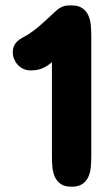

<svg xmlns="http://www.w3.org/2000/svg" viewBox="-20 -704 424 724"><path d="M175.8 -469.7Q159.7 -455.1 140.6 -446.8Q121.6 -438.5 95.7 -438.5Q81.1 -438.5 68.6 -444.1Q56.2 -449.7 47.4 -459.2Q38.6 -468.8 33.4 -481Q28.3 -493.2 28.3 -506.8Q28.3 -520.5 32.7 -530.5Q37.1 -540.5 44.9 -547.9Q52.7 -555.2 63 -561Q73.2 -566.9 85 -573.2Q109.4 -589.4 128.7 -606Q147.9 -622.6 163.1 -637Q178.2 -651.4 189.5 -661.6Q200.7 -671.9 209 -675.8Q213.9 -678.2 218 -679.9Q222.2 -681.6 226.6 -682.4Q231 -683.1 236.3 -683.3Q241.7 -683.6 250 -683.6Q275.4 -683.6 290.3 -673.3Q305.2 -663.1 312.7 -646.7Q320.3 -630.4 322.3 -609.9Q324.2 -589.4 324.2 -568.4V-115.2Q324.2 -93.8 322.3 -73Q320.3 -52.2 312.7 -36.1Q305.2 -20 290.3 -10Q275.4 0 250 0Q224.1 0 209.5 -10Q194.8 -20 187.3 -36.1Q179.7 -52.2 177.7 -73Q175.8 -93.8 175.8 -115.2Z"/></svg>

Font: Concert One
Style: Regular
Weight: 400
Version: Version 1.003